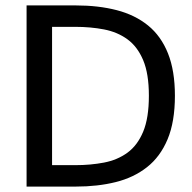

<svg xmlns="http://www.w3.org/2000/svg" viewBox="-20 -688 709 708"><path d="M78 0V-668H260Q343 -668 410.5 -650.5Q478 -633 526 -594Q574 -555 599.5 -491Q625 -427 625 -335Q625 -239 598 -174.5Q571 -110 522 -71.5Q473 -33 406.5 -16.5Q340 0 260 0ZM172 -79H258Q314 -79 363.5 -88.5Q413 -98 450 -125Q487 -152 508 -202.5Q529 -253 529 -335Q529 -416 508 -466Q487 -516 450 -543Q413 -570 363.5 -579.5Q314 -589 258 -589H172Z"/></svg>

Font: Atkinson Hyperlegible Next
Style: Regular
Weight: 400
Designer: Elliott Scott, Megan Eiswerth, Linus Boman, Theodore Petrosky, Letters from Sweden
Foundry: Applied Design Works, Letters from Sweden
Version: Version 2.001